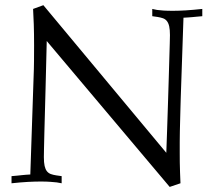

<svg xmlns="http://www.w3.org/2000/svg" viewBox="-20 -714 829 748"><path d="M24.9 -27.8Q37.6 -28.8 47.4 -29.8Q57.1 -30.8 65.4 -31.7Q73.7 -32.7 81.5 -33.2Q89.4 -33.7 98.1 -34.2L110.8 -411.1Q112.3 -445.8 112.5 -477.1Q112.8 -508.3 112.8 -537.1Q112.8 -583 111.6 -618.9Q110.4 -654.8 108.9 -679.2L148.9 -693.8L627.9 -118.7Q629.4 -161.1 631.1 -210Q632.8 -258.8 634.3 -307.4Q635.7 -356 637.2 -401.4Q638.7 -446.8 639.6 -483.6Q640.6 -520.5 641.4 -545.2Q642.1 -569.8 642.1 -577.1Q642.1 -598.1 639.2 -611.3Q636.2 -624.5 630.1 -632.1Q624 -639.6 615 -642.8Q606 -646 594.2 -647.9L573.2 -650.9V-679.2Q580.1 -677.2 591.8 -675.3Q601.6 -673.8 616.7 -672.9Q631.8 -671.9 653.8 -671.9Q675.8 -671.9 703.9 -673.6Q731.9 -675.3 768.1 -679.2V-650.9Q755.4 -649.9 745.6 -648.9Q735.8 -647.9 727.8 -647.2Q719.7 -646.5 711.9 -646Q704.1 -645.5 694.8 -645L684.1 -331.1Q683.6 -317.9 683.1 -295.9Q682.6 -273.9 681.9 -249.8Q681.2 -225.6 680.7 -201.7Q680.2 -177.7 680.2 -161.1Q680.2 -139.2 680.2 -119.9Q680.2 -100.6 680.4 -81.5Q680.7 -62.5 681.4 -42.7Q682.1 -22.9 683.1 0L641.1 14.2L162.1 -554.2Q161.1 -512.7 159.9 -465.1Q158.7 -417.5 157.5 -369.4Q156.2 -321.3 155 -276.1Q153.8 -231 152.8 -194.6Q151.9 -158.2 151.4 -133.5Q150.9 -108.9 150.9 -102.1Q150.9 -80.6 153.8 -67.6Q156.7 -54.7 162.6 -47.1Q168.5 -39.6 177.5 -36.1Q186.5 -32.7 199.2 -30.8L220.2 -27.8V0Q212.9 -1.5 201.2 -3.4Q191.4 -4.4 176.3 -5.6Q161.1 -6.8 139.2 -6.8Q117.2 -6.8 89.4 -5.4Q61.5 -3.9 24.9 0V-27.8Z"/></svg>

Font: Simonetta
Style: Regular
Weight: 400
Version: Version 1.004